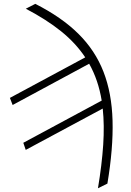

<svg xmlns="http://www.w3.org/2000/svg" viewBox="-20 -776 684 1002"><path d="M114.7 -730.5 164.1 -755.9Q301.3 -686.5 388.9 -599.9Q476.6 -513.2 520 -401.6Q563.5 -290 567.4 -146.2Q571.3 -2.4 540.5 182.1L491.2 206.5Q511.7 83 518.6 -19.8Q525.4 -122.6 516.1 -209.5L114.3 6.3L101.6 -30.8L510.7 -251Q493.2 -358.4 445.3 -443.4L45.9 -228L31.7 -265.1L424.8 -476.6Q376 -550.3 299.6 -612.1Q223.1 -673.8 114.7 -730.5Z"/></svg>

Font: Inter Display Extra Light
Style: Italic
Weight: 200
Italic angle: -9.39999°
Designer: Rasmus Andersson
Foundry: rsms
Version: Version 4.000;git-4fc901f